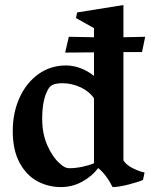

<svg xmlns="http://www.w3.org/2000/svg" viewBox="-20 -739 605 771"><path d="M560.5 -46.4 554.2 -16.6Q538.1 -8.8 497.3 1.7Q456.5 12.2 432.1 12.2Q406.7 -38.1 374.5 -64Q348.1 -29.8 308.8 -8.8Q269.5 12.2 224.6 12.2Q173.8 12.2 130.1 -11.2Q86.4 -34.7 58.8 -85.2Q31.2 -135.7 31.2 -213.4Q31.2 -286.1 58.3 -346.2Q85.4 -406.2 134 -441.2Q182.6 -476.1 244.6 -476.1Q274.4 -476.1 303.2 -465.3Q332 -454.6 357.4 -434.1V-528.8L241.7 -527.8L256.3 -591.3L357.4 -589.4V-626L285.2 -666.5L289.6 -689L475.6 -718.8V-589.4L563 -591.3L550.3 -529.8H475.6V-95.2Q486.3 -77.1 512.9 -63.7Q539.6 -50.3 560.5 -46.4ZM357.4 -83.5V-344.2Q337.9 -372.6 303 -388.7Q268.1 -404.8 231 -404.8Q210.4 -404.8 196 -400.1Q181.6 -395.5 173.8 -381.3Q149.4 -340.3 149.4 -261.2Q149.4 -202.1 170.2 -155Q190.9 -107.9 220.7 -82Q230.5 -72.8 239.5 -68.1Q248.5 -63.5 258.8 -63.5Q282.2 -63.5 309.6 -69.1Q336.9 -74.7 357.4 -83.5Z"/></svg>

Font: Vesper Libre Medium
Style: Regular
Weight: 500
Designer: Robert Keller & Kimya Gandhi
Foundry: Mota Italic
Version: Version 1.058